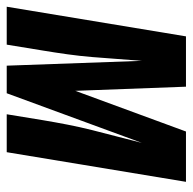

<svg xmlns="http://www.w3.org/2000/svg" viewBox="-38 -538 560 557"><g transform="rotate(90 241.5 -260.0)"><path d="M-17 0 69 -520H215L227 -199L345 -520H491L405 0H295L312 -104Q318 -140 325 -176Q332 -212 341 -248Q350 -284 359.5 -320Q369 -356 378 -392L234 0H154L140 -392Q137 -356 134.5 -320Q132 -284 129 -248Q126 -212 121 -176Q116 -140 110 -104L93 0Z"/></g></svg>

Font: Iosevka Extrabold Oblique
Style: Regular
Weight: 800
Italic angle: -9°
Monospace: yes
Designer: Belleve Invis
Foundry: Belleve Invis
Version: Version 32.5.0; ttfautohint (v1.8.4)